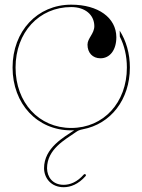

<svg xmlns="http://www.w3.org/2000/svg" viewBox="-20 -542 595 802"><path d="M277.5 -522.5C136 -522.5 32.5 -412 32.5 -260C32.5 -108 135.5 2.5 277.5 2.5C282 2.5 286 2 290 2C247 31.5 164 75 164 161C164.5 201.5 193 240 246 240C275 240 307.5 227.5 337.5 193.5C340.5 190 338 187 337.5 186.5C337 186 333 183.5 330 187C302 219 272 230 246 230C199 230 177 196.5 176.5 161C176.5 81 252 41.5 296 10.5C306 3.5 311 1 326 -2C442.5 -24 522.5 -126 522.5 -260C522.5 -319 507 -371.5 480 -414L480.5 -389C499.5 -352 510 -308 510 -260C510 -113.5 412.5 -7.5 277.5 -7.5C142.5 -7.5 45 -113.5 45 -260C45 -406.5 143 -512.5 277.5 -512.5C335.5 -512.5 373.5 -480.5 374 -433C374 -401 345.5 -382.5 345.5 -355.5C345.5 -321.5 367 -298.5 399.5 -298.5C439.5 -298.5 466 -333.5 466 -386.5C465.5 -468 390.5 -522.5 277.5 -522.5Z"/></svg>

Font: ZnikomitNo24
Style: Regular
Weight: 500
Designer: gluk
Foundry: gluk
Version: Version 0.55